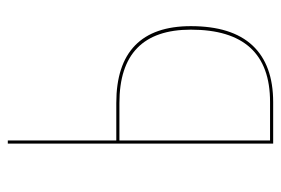

<svg xmlns="http://www.w3.org/2000/svg" viewBox="-134 -586 720 492"><g transform="rotate(-90 226.0 -340.0)"><path d="M405 -211Q405 -106 355.5 -53Q306 0 210 0H104V-680H112V-402H208Q306 -402 355.5 -354Q405 -306 405 -211ZM396 -211Q396 -394 208 -394H112V-8H211Q396 -8 396 -211Z"/></g></svg>

Font: Fira Sans Compressed Eight
Style: Regular
Weight: 100
Width: 1
Designer: bBox Type GmbH & Carrois Corporate GbR & Edenspiekermann AG
Foundry: bBox Type GmbH & Carrois Corporate GbR & Edenspiekermann AG
Version: Version 4.301